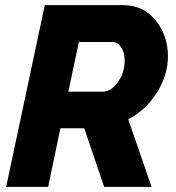

<svg xmlns="http://www.w3.org/2000/svg" viewBox="-20 -730 687 750"><path d="M4 0 155 -710H460Q540 -710 588 -650.5Q636 -591 636 -510Q636 -437 593 -368.5Q550 -300 481 -264L572 0H387L309 -229H216L168 0ZM383 -372Q413 -372 440 -408.5Q467 -445 467 -493Q467 -525 453 -545.5Q439 -566 419 -566H288L247 -372Z"/></svg>

Font: Raleway-v4020 ExtraBold
Style: Italic
Weight: 800
Italic angle: -12°
Designer: Matt McInerney, Pablo Impallari, Rodrigo Fuenzalida
Foundry: Matt McInerney, Pablo Impallari, Rodrigo Fuenzalida
Version: Version 4.020;PS 004.020;hotconv 1.0.88;makeotf.lib2.5.64775